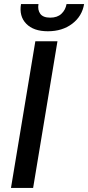

<svg xmlns="http://www.w3.org/2000/svg" viewBox="-20 -932 437 952"><path d="M264.9 -727.3 144.2 0H34.4L155.2 -727.3ZM310 -911.9H397Q387.1 -851.6 338.1 -814.3Q289.1 -777 217.3 -777Q146.3 -777 110.1 -814.3Q73.9 -851.6 84.2 -911.9H170.8Q165.8 -882.8 179.7 -863.6Q193.5 -844.5 229 -844.5Q264.2 -844.5 284.4 -863.5Q304.7 -882.5 310 -911.9Z"/></svg>

Font: Karasuma Gothic
Style: Medium Italic
Weight: 500
Italic angle: 9.39998°
Designer: Rasmus Andersson / Ryoko Nishizuka
Foundry: Genbu
Version: Version 1.00